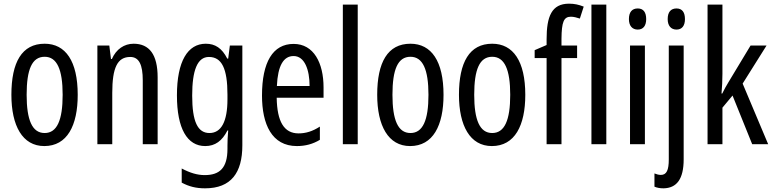

<svg xmlns="http://www.w3.org/2000/svg" viewBox="-20 -785 4205 1045"><path d="M403 -269C403 -452 337 -547 223 -547C99 -547 42 -446 42 -269C42 -101 102 10 221 10C346 10 403 -102 403 -269ZM125 -269C125 -407 154 -476 223 -476C290 -476 321 -407 321 -269C321 -130 290 -61 223 -61C155 -61 125 -132 125 -269Z M707 -547C656 -547 612 -517 589 -464H584L575 -537H510V0H591V-279C591 -417 619 -475 689 -475C737 -475 757 -432 757 -348V0H838V-364C838 -488 793 -547 707 -547Z M1100 -547C1002 -547 943 -452 943 -266C943 -85 999 10 1097 10C1151 10 1189 -18 1218 -75H1222C1219 -43 1218 -13 1218 9V25C1218 129 1176 168 1094 168C1054 168 1014 156 969 132V209C1008 230 1047 240 1096 240C1238 240 1299 155 1299 6V-537H1231L1222 -466H1217C1188 -523 1151 -547 1100 -547ZM1117 -475C1187 -475 1218 -412 1218 -270V-245C1218 -123 1184 -61 1120 -61C1056 -61 1026 -123 1026 -265C1026 -402 1054 -475 1117 -475Z M1578 -546C1465 -546 1406 -447 1406 -265C1406 -109 1459 10 1596 10C1642 10 1683 -1 1721 -24V-96C1681 -70 1644 -59 1605 -59C1526 -59 1488 -123 1486 -253H1741V-309C1741 -442 1688 -546 1578 -546ZM1578 -480C1638 -480 1665 -405 1665 -317H1487C1492 -428 1523 -480 1578 -480Z M1927 0V-760H1846V0Z M2394 -269C2394 -452 2328 -547 2214 -547C2090 -547 2033 -446 2033 -269C2033 -101 2093 10 2212 10C2337 10 2394 -102 2394 -269ZM2116 -269C2116 -407 2145 -476 2214 -476C2281 -476 2312 -407 2312 -269C2312 -130 2281 -61 2214 -61C2146 -61 2116 -132 2116 -269Z M2839 -269C2839 -452 2773 -547 2659 -547C2535 -547 2478 -446 2478 -269C2478 -101 2538 10 2657 10C2782 10 2839 -102 2839 -269ZM2561 -269C2561 -407 2590 -476 2659 -476C2726 -476 2757 -407 2757 -269C2757 -130 2726 -61 2659 -61C2591 -61 2561 -132 2561 -269Z M3121 -469V-537H3036V-574C3037 -665 3048 -694 3087 -694C3102 -694 3118 -690 3136 -684L3157 -749C3129 -760 3106 -765 3077 -765C2982 -765 2955 -695 2955 -571V-540L2890 -512V-469H2955V0H3036V-469Z M3280 0V-760H3199V0Z M3451 -739C3420 -739 3403 -719 3403 -681C3403 -645 3421 -624 3451 -624C3481 -624 3497 -645 3497 -681C3497 -718 3482 -739 3451 -739ZM3490 -537H3409V0H3490Z M3614 -681C3614 -645 3632 -624 3662 -624C3692 -624 3708 -645 3708 -681C3708 -718 3693 -739 3662 -739C3631 -739 3614 -719 3614 -681ZM3591 240C3663 239 3701 190 3701 82V-537H3620V83C3620 141 3608 167 3577 167C3566 167 3554 164 3542 159V231C3556 237 3572 240 3591 240Z M3912 -383V-760H3831V0H3912V-199L3967 -265L4074 0H4161L4022 -330L4152 -537H4065L3945 -338C3933 -319 3922 -298 3911 -276H3907C3910 -311 3912 -346 3912 -383Z"/></svg>

Font: Noto Sans Gurmukhi UI ExtraCondensed
Style: Regular
Weight: 400
Width: 2
Designer: Jelle Bosma - Monotype Design Team
Foundry: Monotype Imaging Inc.
Version: Version 2.004